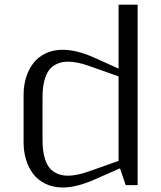

<svg xmlns="http://www.w3.org/2000/svg" viewBox="-20 -812 707 842"><path d="M506.3 -73.7 392.6 -23.9Q314.9 10.3 255.4 10.3Q212.9 10.3 179.2 -6.1Q145.5 -22.5 125 -50Q104.5 -77.6 94 -112.5Q83.5 -147.5 83.5 -186.5V-397Q83.5 -436 94 -470.9Q104.5 -505.9 125 -533.4Q145.5 -561 179.2 -577.4Q212.9 -593.8 255.4 -593.8Q314.9 -593.8 392.6 -559.6L500 -511.2V-791.5H583.5V0H531.2ZM500 -106.4V-477.1L373 -522Q319.3 -541.5 278.3 -541.5Q251.5 -541.5 231.2 -532.5Q210.9 -523.4 198.7 -509Q186.5 -494.6 179.2 -473.6Q171.9 -452.6 169.2 -431.4Q166.5 -410.2 166.5 -384.3V-198.7Q166.5 -172.9 169.2 -151.6Q171.9 -130.4 179.2 -109.4Q186.5 -88.4 198.7 -74Q210.9 -59.6 231.2 -50.5Q251.5 -41.5 278.3 -41.5Q317.9 -41.5 373 -61.5Z"/></svg>

Font: Resagnicto
Style: Regular
Weight: 500
Version: Version 0.9991